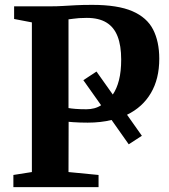

<svg xmlns="http://www.w3.org/2000/svg" viewBox="-20 -769 696 789"><path d="M35 0V-50L111 -62V-677L38 -691V-743H189Q214.5 -743 238.8 -744.5Q263 -746 291.8 -747.5Q320.5 -749 359 -749Q464 -749 524 -723Q584 -697 609.2 -647.5Q634.5 -598 634.5 -527.5Q634.5 -445 600.2 -386.8Q566 -328.5 502 -297.5L563 -211L509 -176L438.5 -276Q416.5 -270.5 391.8 -267.8Q367 -265 340.5 -265Q325.5 -265 309 -265.5Q292.5 -266 279.5 -267Q266.5 -268 262 -268.5L261.5 -62L385 -50V0ZM335 -320Q352 -320 367.2 -324Q382.5 -328 395.5 -336.5L322.5 -439.5L376.5 -475L443.5 -380.5Q460 -404.5 469 -440Q478 -475.5 478 -524.5Q478 -581.5 463.2 -619.5Q448.5 -657.5 417.2 -676.5Q386 -695.5 336.5 -695.5Q318 -695.5 304.8 -694.5Q291.5 -693.5 281.2 -692Q271 -690.5 261.5 -689.5V-325Q272 -323 290.8 -321.5Q309.5 -320 335 -320Z"/></svg>

Font: Merriweather 48pt
Style: Bold
Weight: 700
Version: Version 2.100